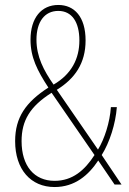

<svg xmlns="http://www.w3.org/2000/svg" viewBox="-20 -744 520 774"><path d="M215 -724C147 -724 103 -672 103 -584C103 -513 130 -460 175 -391C84 -332 41 -271 41 -175C41 -61 104 10 200 10C282 10 337 -38 376 -97L442 0H470L390 -119C422 -170 446 -245 451 -312H427C423 -251 401 -183 375 -141L209 -382C282 -427 325 -489 325 -581C325 -676 280 -724 215 -724ZM215 -700C270 -700 300 -655 300 -581C300 -507 268 -445 196 -403C156 -460 127 -516 127 -584C127 -655 159 -700 215 -700ZM188 -370 361 -119C321 -57 272 -15 200 -15C118 -15 67 -75 67 -175C67 -258 101 -315 188 -370Z"/></svg>

Font: Noto Sans Gurmukhi Condensed Thin
Style: Regular
Weight: 100
Width: 3
Designer: Jelle Bosma - Monotype Design Team
Foundry: Monotype Imaging Inc.
Version: Version 2.004